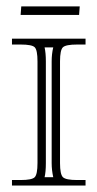

<svg xmlns="http://www.w3.org/2000/svg" viewBox="-20 -575 302 595"><path d="M17.1 0V-17.1H43.9Q79.1 -17.1 87.6 -25.9Q96.2 -34.7 96.2 -69.8V-384.8Q96.2 -419.9 87.6 -428.5Q79.1 -437 43.9 -437H17.1V-455.1H245.1V-437H219.2Q184.1 -437 175 -428.5Q166 -419.9 166 -384.8V-69.8Q166 -34.7 175 -25.9Q184.1 -17.1 219.2 -17.1H245.1V0ZM118.2 -428.2Q122.1 -410.6 122.1 -384.8V-69.8Q122.1 -42 118.2 -25.9H145Q140.1 -47.9 140.1 -69.8V-384.8Q140.1 -407.7 145 -428.2ZM45.9 -555.2H227.1L225.1 -528.8H43.9Z"/></svg>

Font: FoglihtenNo01
Style: Regular
Weight: 500
Version: Version 0.61